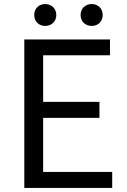

<svg xmlns="http://www.w3.org/2000/svg" viewBox="-20 -928 628 948"><path d="M100 0H534V-79H193V-346H471V-425H193V-655H523V-733H100ZM203 -800C234 -800 258 -822 258 -854C258 -886 234 -908 203 -908C172 -908 149 -886 149 -854C149 -822 172 -800 203 -800ZM433 -800C464 -800 487 -822 487 -854C487 -886 464 -908 433 -908C401 -908 378 -886 378 -854C378 -822 401 -800 433 -800Z"/></svg>

Font: Noto Sans Mono CJK SC Regular
Style: Regular
Weight: 400
Designer: Ryoko NISHIZUKA (kana & ideographs); Paul D. Hunt (Latin, Greek & Cyrillic); Wenlong ZHANG (bopomofo); Sandoll Communica
Foundry: Adobe Systems Incorporated
Version: Version 1.005;PS 1.005;hotconv 1.0.96;makeotf.lib2.5.65012